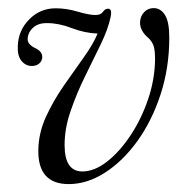

<svg xmlns="http://www.w3.org/2000/svg" viewBox="-20 -458 468 486"><path d="M408.5 -363Q408.5 -286.5 386.5 -219.2Q364.5 -152 327.8 -101Q291 -50 245.8 -21Q200.5 8 154 8Q76 8 77 -77.5Q77.5 -121 96.2 -162Q115 -203 141.2 -240.8Q167.5 -278.5 191.5 -312Q215.5 -345.5 227 -373Q193.5 -374.5 161.2 -387Q129 -399.5 99.5 -399.5Q77 -400 63.8 -388Q50.5 -376 50 -359Q49.5 -346.5 67.5 -337Q87.5 -328.5 87 -313Q86.5 -303.5 79.2 -297.2Q72 -291 60.5 -291Q45 -291 34.5 -303.8Q24 -316.5 25 -340.5Q26 -380.5 53.8 -408.8Q81.5 -437 121 -437Q148 -437 176.8 -428.5Q205.5 -420 222 -420Q235 -420 240.5 -428Q246 -436 253.5 -436Q264.5 -436 260 -415Q253.5 -384 234.8 -345.5Q216 -307 195 -264.2Q174 -221.5 158.8 -177.2Q143.5 -133 143.5 -91Q143.5 -24 188.5 -24Q219 -24 251 -49Q283 -74 310.5 -115.5Q338 -157 355 -207.2Q372 -257.5 372.5 -308.5Q372.5 -330.5 368.8 -341.8Q365 -353 356 -361.5Q334 -380 334.5 -401.5Q335 -417 344.8 -427.2Q354.5 -437.5 369 -437.5Q386.5 -437.5 397.5 -420.2Q408.5 -403 408.5 -363Z"/></svg>

Font: Fraunces 144pt S050 Light
Style: Italic
Weight: 300
Italic angle: -16°
Version: Version 1.000; ttfautohint (v1.8.3)